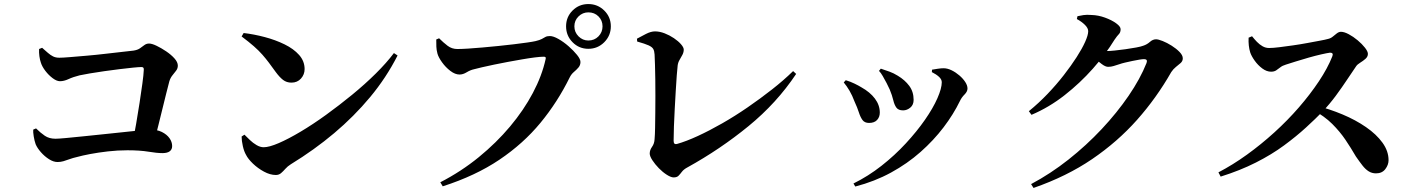

<svg xmlns="http://www.w3.org/2000/svg" viewBox="-20 -867 6980 948"><path d="M634 -162Q643 -203 652 -254.5Q661 -306 669 -358.5Q677 -411 683 -454.5Q689 -498 690 -523Q691 -536 679 -536Q666 -536 636.5 -533Q607 -530 570 -525.5Q533 -521 494.5 -515.5Q456 -510 423.5 -504.5Q391 -499 373 -495Q341 -487 318.5 -476.5Q296 -466 276 -466Q260 -466 240 -481Q220 -496 204 -517Q188 -538 182 -557Q177 -571 174.5 -589.5Q172 -608 173 -625L188 -631Q204 -617 216.5 -606Q229 -595 242 -588.5Q255 -582 273 -582Q289 -582 325.5 -585Q362 -588 408.5 -592Q455 -596 501.5 -601.5Q548 -607 585 -611Q622 -615 638 -617Q659 -620 671 -628.5Q683 -637 693 -644.5Q703 -652 716 -652Q730 -652 753 -641Q776 -630 800.5 -613.5Q825 -597 841.5 -578.5Q858 -560 858 -543Q858 -529 849.5 -518Q841 -507 831 -494.5Q821 -482 816 -465Q809 -439 800.5 -404.5Q792 -370 782 -329.5Q772 -289 761.5 -246.5Q751 -204 740 -162ZM264 -67Q244 -67 222 -81Q200 -95 182 -115.5Q164 -136 156 -155Q150 -172 146.5 -193.5Q143 -215 144 -227L158 -233Q180 -211 201.5 -196.5Q223 -182 254 -182Q269 -182 306 -185.5Q343 -189 392 -194Q441 -199 493.5 -204.5Q546 -210 593.5 -215Q641 -220 674 -223.5Q707 -227 717 -227Q754 -228 779 -215.5Q804 -203 817 -184.5Q830 -166 830 -146Q830 -129 818 -120Q806 -111 782 -111Q755 -111 713 -118Q671 -125 609 -125Q561 -125 513 -119.5Q465 -114 425.5 -106.5Q386 -99 361 -92Q339 -87 323 -81Q307 -75 293 -71Q279 -67 264 -67Z M1342 -3Q1314 -3 1283.5 -19.5Q1253 -36 1229 -59Q1205 -82 1195 -102Q1185 -119 1179 -145.5Q1173 -172 1173 -193L1187 -202Q1199 -190 1214 -175.5Q1229 -161 1247 -150.5Q1265 -140 1282 -140Q1309 -140 1356.5 -160.5Q1404 -181 1464.5 -217Q1525 -253 1590 -300Q1655 -347 1718.5 -399Q1782 -451 1835.5 -504Q1889 -557 1925 -605L1943 -593Q1887 -483 1807.5 -387.5Q1728 -292 1630 -209.5Q1532 -127 1416 -56Q1400 -46 1389 -33.5Q1378 -21 1367.5 -12Q1357 -3 1342 -3ZM1419 -459Q1395 -459 1377.5 -472.5Q1360 -486 1341 -512Q1323 -537 1308 -557Q1293 -577 1275.5 -597Q1258 -617 1233.5 -638.5Q1209 -660 1173 -687L1183 -704Q1234 -698 1287 -684Q1340 -670 1385 -648Q1430 -626 1457 -595.5Q1484 -565 1484 -526Q1484 -499 1466 -479Q1448 -459 1419 -459Z M2154 33Q2257 -20 2344 -91Q2431 -162 2498.5 -242.5Q2566 -323 2611 -408Q2656 -493 2674 -575Q2676 -582 2673.5 -584.5Q2671 -587 2665 -587Q2649 -587 2621 -583.5Q2593 -580 2558.5 -574Q2524 -568 2488.5 -561.5Q2453 -555 2420 -548Q2387 -541 2360.5 -535Q2334 -529 2320 -525Q2302 -521 2284 -510Q2266 -499 2249 -499Q2227 -499 2203.5 -517Q2180 -535 2162.5 -559.5Q2145 -584 2140 -602Q2135 -621 2134.5 -636.5Q2134 -652 2134 -672L2148 -678Q2169 -657 2190 -641Q2211 -625 2238 -625Q2258 -625 2290.5 -627Q2323 -629 2362 -632.5Q2401 -636 2441 -640Q2481 -644 2518 -648.5Q2555 -653 2583 -657Q2611 -661 2624 -664Q2645 -669 2655 -674.5Q2665 -680 2673 -684.5Q2681 -689 2695 -689Q2712 -689 2737.5 -674.5Q2763 -660 2787.5 -638.5Q2812 -617 2829 -596Q2846 -575 2846 -561Q2846 -545 2836 -533.5Q2826 -522 2813.5 -511.5Q2801 -501 2793 -485Q2733 -363 2648.5 -260.5Q2564 -158 2446 -78.5Q2328 1 2166 53ZM2885 -626Q2839 -626 2807 -658.5Q2775 -691 2775 -737Q2775 -783 2807 -815Q2839 -847 2885 -847Q2931 -847 2963.5 -815Q2996 -783 2996 -737Q2996 -691 2963.5 -658.5Q2931 -626 2885 -626ZM2885 -667Q2915 -667 2935 -687.5Q2955 -708 2955 -737Q2955 -766 2935 -786Q2915 -806 2885 -806Q2857 -806 2836.5 -786Q2816 -766 2816 -737Q2816 -708 2836.5 -687.5Q2857 -667 2885 -667Z M3306 9Q3293 9 3272.5 -4Q3252 -17 3233 -36.5Q3214 -56 3201 -76Q3188 -96 3188 -109Q3188 -126 3199.5 -142Q3211 -158 3212 -180Q3214 -202 3214.5 -236Q3215 -270 3215.5 -310.5Q3216 -351 3216 -393.5Q3216 -436 3215.5 -475.5Q3215 -515 3214 -547Q3213 -579 3212 -598Q3211 -615 3205.5 -625Q3200 -635 3182.5 -643Q3165 -651 3126 -662L3125 -676Q3145 -687 3169.5 -699.5Q3194 -712 3214 -712Q3237 -712 3261.5 -702.5Q3286 -693 3307.5 -678.5Q3329 -664 3342.5 -648.5Q3356 -633 3356 -622Q3356 -609 3349.5 -596.5Q3343 -584 3335.5 -571.5Q3328 -559 3326 -544Q3324 -528 3321.5 -494.5Q3319 -461 3316.5 -418Q3314 -375 3311.5 -329.5Q3309 -284 3307.5 -242.5Q3306 -201 3306 -172Q3306 -152 3322 -156Q3368 -169 3425.5 -195.5Q3483 -222 3546 -258Q3609 -294 3671.5 -337Q3734 -380 3792 -425.5Q3850 -471 3896 -516L3911 -502Q3815 -358 3675.5 -244Q3536 -130 3375 -41Q3356 -31 3347 -19Q3338 -7 3330 1Q3322 9 3306 9Z M4194 39Q4267 3 4332.5 -48.5Q4398 -100 4452.5 -159Q4507 -218 4547 -275.5Q4587 -333 4608.5 -382Q4630 -431 4630 -461Q4630 -475 4616.5 -487.5Q4603 -500 4581 -511L4582 -523Q4594 -525 4610 -527.5Q4626 -530 4639 -530Q4658 -530 4678.5 -520Q4699 -510 4717 -494.5Q4735 -479 4746 -462Q4757 -445 4757 -430Q4757 -415 4742.5 -400.5Q4728 -386 4720 -369Q4688 -303 4639 -238.5Q4590 -174 4525 -116.5Q4460 -59 4379.5 -15Q4299 29 4203 54ZM4271 -260Q4249 -260 4238.5 -274.5Q4228 -289 4220.5 -312.5Q4213 -336 4200 -364Q4188 -396 4174.5 -419Q4161 -442 4146 -460L4156 -471Q4179 -464 4199.5 -454Q4220 -444 4233 -436Q4276 -412 4300 -380Q4324 -348 4324 -311Q4324 -289 4310.5 -274.5Q4297 -260 4271 -260ZM4439 -322Q4416 -322 4406 -335.5Q4396 -349 4390.5 -372.5Q4385 -396 4373 -425Q4367 -439 4357.5 -457Q4348 -475 4338.5 -491.5Q4329 -508 4320 -517L4329 -528Q4353 -520 4372.5 -513Q4392 -506 4413 -493Q4448 -472 4469.5 -443Q4491 -414 4491 -374Q4491 -349 4474.5 -335.5Q4458 -322 4439 -322Z M5071 42Q5167 -9 5255.5 -79Q5344 -149 5419.5 -229.5Q5495 -310 5552.5 -394Q5610 -478 5641 -556Q5648 -575 5629 -575Q5621 -575 5605.5 -572.5Q5590 -570 5571 -566Q5552 -562 5535 -558Q5518 -554 5507 -550Q5491 -545 5478.5 -541Q5466 -537 5451 -537Q5438 -537 5419.5 -551Q5401 -565 5380 -582L5399 -618Q5415 -616 5425.5 -615.5Q5436 -615 5446 -615Q5459 -615 5484 -617.5Q5509 -620 5537.5 -624Q5566 -628 5590 -632.5Q5614 -637 5624 -641Q5643 -647 5657.5 -660Q5672 -673 5688 -673Q5699 -673 5720.5 -664.5Q5742 -656 5765 -641.5Q5788 -627 5804 -610.5Q5820 -594 5820 -579Q5820 -565 5809 -555.5Q5798 -546 5785.5 -536Q5773 -526 5763 -511Q5690 -383 5594 -275Q5498 -167 5372.5 -81.5Q5247 4 5083 61ZM5060 -318Q5109 -358 5152.5 -403.5Q5196 -449 5232.5 -496Q5269 -543 5296 -585Q5323 -627 5338 -660.5Q5353 -694 5353 -713Q5353 -728 5337 -744Q5321 -760 5297 -773L5300 -787Q5314 -790 5329.5 -792.5Q5345 -795 5370 -793Q5403 -792 5436 -780Q5469 -768 5491 -752Q5513 -736 5513 -723Q5513 -707 5504.5 -698.5Q5496 -690 5483 -671Q5439 -599 5376 -528Q5313 -457 5236.5 -397Q5160 -337 5073 -300Z M5996 -16Q6067 -53 6137 -103.5Q6207 -154 6272.5 -213.5Q6338 -273 6393.5 -337Q6449 -401 6492 -465.5Q6535 -530 6558 -588Q6566 -607 6547 -607Q6532 -605 6503.5 -598.5Q6475 -592 6441.5 -582.5Q6408 -573 6378 -563.5Q6348 -554 6329 -548Q6312 -543 6301.5 -534.5Q6291 -526 6281 -519.5Q6271 -513 6256 -513Q6234 -513 6212.5 -529Q6191 -545 6175 -567.5Q6159 -590 6153 -608Q6148 -624 6146 -642.5Q6144 -661 6145 -681L6162 -688Q6173 -674 6186 -660.5Q6199 -647 6214 -638.5Q6229 -630 6246 -630Q6266 -630 6297.5 -634Q6329 -638 6364.5 -643Q6400 -648 6434.5 -654.5Q6469 -661 6496.5 -666Q6524 -671 6538 -675Q6551 -678 6561 -686.5Q6571 -695 6581 -702.5Q6591 -710 6601 -710Q6617 -710 6639.5 -698Q6662 -686 6683.5 -668Q6705 -650 6719.5 -631.5Q6734 -613 6734 -601Q6734 -587 6722 -576.5Q6710 -566 6696 -557.5Q6682 -549 6676 -540Q6658 -514 6632.5 -475.5Q6607 -437 6576.5 -395.5Q6546 -354 6510 -316Q6476 -281 6428.5 -237.5Q6381 -194 6320 -149Q6259 -104 6181 -64.5Q6103 -25 6007 5ZM6774 -11Q6754 -11 6738 -21Q6722 -31 6707.5 -49.5Q6693 -68 6675 -94Q6650 -137 6623 -177Q6596 -217 6558 -255Q6520 -293 6460 -326L6476 -346Q6544 -329 6608.5 -302Q6673 -275 6724.5 -239.5Q6776 -204 6806 -162.5Q6836 -121 6836 -76Q6836 -53 6820 -32Q6804 -11 6774 -11Z"/></svg>

Font: Noto Serif HK ExtraLight
Style: Bold
Weight: 700
Version: Version 2.002-H1;hotconv 1.1.0;makeotfexe 2.6.0